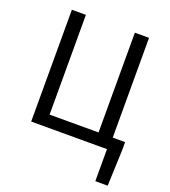

<svg xmlns="http://www.w3.org/2000/svg" viewBox="-165 -853 1048 1183"><g transform="rotate(20 359.0 -261.5)"><path d="M598 210H679L688 -23V-79H607V-733H514V-79H193V-733H101V0H598Z"/></g></svg>

Font: Noto Sans CJK SC
Style: Regular
Weight: 400
Designer: Ryoko NISHIZUKA 西塚涼子 (kana, bopomofo & ideographs); Paul D. Hunt (Latin, Greek & Cyrillic); Sandoll Communications 산돌커뮤니
Foundry: Adobe
Version: Version 2.004;hotconv 1.0.118;makeotfexe 2.5.65603